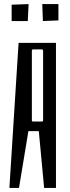

<svg xmlns="http://www.w3.org/2000/svg" viewBox="-20 -920 344 940"><path d="M37 -897 120 -900 116 -817H37ZM187 -900H266V-820L190 -817ZM254 0H196L170 -278H119L73 0H26L71 -710H254ZM185 -678H142Q136 -678 136 -672V-330Q136 -325 142 -325H185Q191 -325 191 -331V-672Q191 -678 185 -678Z"/></svg>

Font: Bahiana
Style: Regular
Weight: 400
Designer: Pablo Cosgaya & Dani Raskovsky
Foundry: Pablo Cosgaya & Dani Raskovsky
Version: Version 1.005